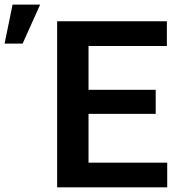

<svg xmlns="http://www.w3.org/2000/svg" viewBox="-128 -802 761 822"><path d="M587.9 -105.5V0H210V-105.5ZM251 -710.9V0H116.7V-710.9ZM538.6 -417.5V-314.5H210V-417.5ZM586.4 -710.9V-605H210V-710.9ZM-108.4 -615.2 -74.2 -782.2H43.9L-31.2 -615.2Z"/></svg>

Font: Roboto SemiBold
Style: Regular
Weight: 600
Designer: Christian Robertson
Foundry: Google
Version: Version 3.009; 2024